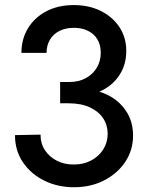

<svg xmlns="http://www.w3.org/2000/svg" viewBox="-20 -748 611 775"><path d="M278.3 7.8Q213.4 7.8 159.4 -18.6Q105.5 -44.9 73 -92.3Q40.5 -139.6 40.5 -202.6L143.6 -204.6Q143.6 -168 161.9 -140.9Q180.2 -113.8 210.7 -98.6Q241.2 -83.5 278.8 -84Q317.4 -84 348.1 -100.3Q378.9 -116.7 396.7 -144.8Q414.6 -172.9 414.6 -208Q414.6 -243.2 396.2 -270.8Q377.9 -298.3 342.8 -314.7Q307.6 -331.1 255.4 -331.1H222.7V-417H259.3Q298.3 -417 326.9 -432.9Q355.5 -448.7 371.1 -475.3Q386.7 -502 386.7 -534.7Q386.7 -566.4 373.3 -588.9Q359.9 -611.3 335.4 -623.5Q311 -635.7 278.8 -635.7Q245.1 -635.7 220.2 -623.3Q195.3 -610.8 181.6 -587.9Q168 -564.9 168 -534.7H66.4Q66.4 -589.4 92.5 -633.1Q118.7 -676.8 166.3 -702.1Q213.9 -727.5 277.8 -727.5Q338.9 -727.5 386.7 -703.9Q434.6 -680.2 462.2 -638.4Q489.7 -596.7 489.7 -542.5Q489.7 -488.3 463.6 -447.3Q437.5 -406.2 393.8 -384Q350.1 -361.8 298.3 -363.3V-388.2Q360.4 -390.1 409.9 -366.9Q459.5 -343.8 488.3 -300.8Q517.1 -257.8 517.1 -201.2Q517.1 -142.1 485.8 -95Q454.6 -47.9 400.6 -20Q346.7 7.8 278.3 7.8Z"/></svg>

Font: Reddit Sans Medium
Style: Regular
Weight: 500
Designer: Stephen Hutchings
Foundry: Reddit
Version: Version 1.014